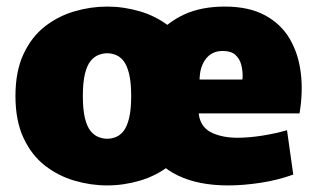

<svg xmlns="http://www.w3.org/2000/svg" viewBox="-20 -552 963 584"><path d="M306 12Q256 12 206.5 -2.5Q157 -17 116.5 -48.5Q76 -80 51.5 -132.5Q27 -185 27 -260Q27 -335 51.5 -387.5Q76 -440 116.5 -471.5Q157 -503 206.5 -517.5Q256 -532 306 -532Q356 -532 405.5 -517.5Q455 -503 495.5 -471.5Q536 -440 560 -387.5Q584 -335 584 -260Q584 -185 560 -132.5Q536 -80 495.5 -48.5Q455 -17 405.5 -2.5Q356 12 306 12ZM306 -130Q319 -130 332 -135Q345 -140 355.5 -153Q366 -166 372.5 -192Q379 -218 379 -260Q379 -302 372.5 -328Q366 -354 355.5 -367Q345 -380 332 -385Q319 -390 306 -390Q293 -390 280 -385Q267 -380 256 -367Q245 -354 238.5 -328Q232 -302 232 -260Q232 -218 238.5 -192Q245 -166 256 -153Q267 -140 280 -135Q293 -130 306 -130ZM674 12Q584 12 521.5 -18Q459 -48 426 -107Q393 -166 393 -252Q393 -305 408.5 -354.5Q424 -404 457 -444.5Q490 -485 541.5 -508.5Q593 -532 664 -532Q737 -532 786 -505.5Q835 -479 861.5 -433.5Q888 -388 895 -329.5Q902 -271 891 -207H497L605 -287Q578 -228 586.5 -194.5Q595 -161 627 -147Q659 -133 702 -133Q737 -133 778 -139.5Q819 -146 853 -156L872 -21Q825 -4 772.5 4Q720 12 674 12ZM498 -310H717Q718 -314 718 -316.5Q718 -319 718 -322Q718 -339 713.5 -356Q709 -373 696 -385Q683 -397 658 -397Q628 -397 610.5 -378Q593 -359 588.5 -329Q584 -299 593 -267Z"/></svg>

Font: Murecho Thin Black
Style: Regular
Weight: 900
Version: Version 1.010